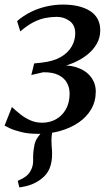

<svg xmlns="http://www.w3.org/2000/svg" viewBox="-21 -574 490 837"><path d="M63.5 243 56 214.5Q78.5 205 92.2 194.5Q106 184 114 167.5Q124.5 148 123.5 121.2Q122.5 94.5 127.5 67.5Q130.5 40.5 146 21.2Q161.5 2 171.5 -12L232 -47.5Q214.5 -27 208.5 -4.2Q202.5 18.5 203.5 45Q203.5 57.5 205 72.2Q206.5 87 206 100.5Q206 133 195.2 160Q184.5 187 157 207.5Q139 221 117.2 229.8Q95.5 238.5 63.5 243ZM146 9.5Q102.5 9.5 71 1.5Q39.5 -6.5 21.2 -15.2Q3 -24 -1 -26.5L31 -107.5Q49 -90.5 69 -74.8Q89 -59 112.5 -49Q136 -39 162.5 -39Q196 -39 223.2 -54.2Q250.5 -69.5 266.5 -98.2Q282.5 -127 282.5 -166Q282.5 -191.5 271 -212.8Q259.5 -234 234.2 -246.8Q209 -259.5 167.5 -259L115.5 -247L128 -297.5L161 -301Q211 -306.5 243.2 -325Q275.5 -343.5 291.2 -370.8Q307 -398 307 -429Q307 -464.5 282.5 -482.5Q258 -500.5 226.5 -500.5Q201.5 -500.5 176.2 -495.5Q151 -490.5 124.2 -476.8Q97.5 -463 67.5 -437L53.5 -482Q82 -506.5 114.2 -522.2Q146.5 -538 182 -546Q217.5 -554 254 -554Q328 -554 372 -525.8Q416 -497.5 416 -441.5Q416 -409.5 400.5 -382.5Q385 -355.5 358.2 -334.5Q331.5 -313.5 296.5 -299Q261.5 -284.5 223 -278L221.5 -287Q276.5 -293 315.5 -279.5Q354.5 -266 375.5 -238.2Q396.5 -210.5 396.5 -175Q396.5 -132 376.5 -97.8Q356.5 -63.5 321.5 -39.8Q286.5 -16 241.5 -3.2Q196.5 9.5 146 9.5Z"/></svg>

Font: Merriweather 48pt
Style: Italic
Weight: 400
Italic angle: -7.8°
Version: Version 2.101